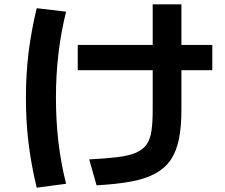

<svg xmlns="http://www.w3.org/2000/svg" viewBox="-20 -813 1040 889"><path d="M393 -75Q472 -79 524.5 -85.5Q577 -92 609.5 -106Q642 -120 659 -144.5Q676 -169 681.5 -208Q687 -247 687 -305V-793H820V-305Q820 -226 808.5 -169Q797 -112 770.5 -73Q744 -34 699 -9.5Q654 15 587 27.5Q520 40 427 45ZM340 -488V-605H963V-488ZM150 56Q125 -47 112.5 -147.5Q100 -248 100 -360Q100 -471 112.5 -571.5Q125 -672 150 -775L286 -759Q262 -662 250.5 -563.5Q239 -465 239 -360Q239 -254 250.5 -155.5Q262 -57 286 38Z"/></svg>

Font: M PLUS 1 Code
Style: Bold
Weight: 700
Designer: Coji Morishita
Foundry: UNDERFOREST DESIGN
Version: Version 1.002